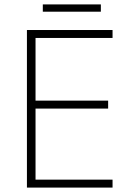

<svg xmlns="http://www.w3.org/2000/svg" viewBox="-20 -850 591 870"><path d="M437 -830H174V-797H437ZM490 0V-36H141V-358H470V-394H141V-678H490V-714H102V0Z"/></svg>

Font: Noto Sans Myanmar ExtraLight
Style: Regular
Weight: 200
Designer: Monotype Design Team
Foundry: Monotype Imaging Inc.
Version: Version 2.107